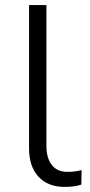

<svg xmlns="http://www.w3.org/2000/svg" viewBox="-20 -725 352 753"><path d="M233 8Q168 8 131 -32Q94 -72 94 -143V-705H162V-152Q162 -120 172 -97Q182 -74 200 -62.5Q218 -51 243 -51Q258 -51 271.5 -52.5Q285 -54 300 -58L299 -1Q284 4 268.5 6Q253 8 233 8Z"/></svg>

Font: Nunito Sans 8pt Light
Style: Regular
Weight: 300
Version: Version 3.101;gftools[0.9.27]